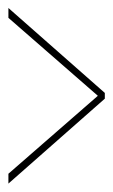

<svg xmlns="http://www.w3.org/2000/svg" viewBox="76 -956 275 468"><g transform="rotate(90 214.0 -722.5)"><path d="M0 -605 207 -840H221L428 -605H404L214 -823L24 -605Z"/></g></svg>

Font: Spartan MB
Style: Regular
Weight: 250
Designer: Matt Bailey
Foundry: Matt Bailey
Version: Version 1.000